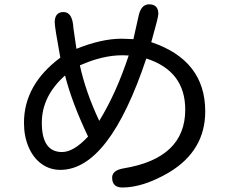

<svg xmlns="http://www.w3.org/2000/svg" viewBox="-20 -794 1040 872"><path d="M489.3 12.7Q489.3 -20.5 541 -29.3Q821.3 -75.2 821.3 -295.9Q821.3 -471.7 644.5 -528.3Q475.6 -22.5 253.9 -22.5Q206.1 -22.5 168.5 -49.8Q130.9 -77.1 109.9 -126Q88.9 -174.8 88.9 -236.3Q88.9 -409.2 253.9 -532.2Q228.5 -670.9 228.5 -692.4Q228.5 -739.3 268.6 -739.3Q309.6 -739.3 313.5 -666L327.1 -572.3Q441.4 -618.2 532.2 -618.2L585.9 -616.2L608.4 -716.8Q619.1 -774.4 657.2 -774.4Q699.2 -774.4 699.2 -730.5Q699.2 -715.8 667 -602.5Q912.1 -520.5 912.1 -288.1Q912.1 -110.4 749 -11.7Q630.9 57.6 536.1 57.6Q489.3 57.6 489.3 12.7ZM261.7 -103.5Q314.5 -103.5 379.9 -173.8Q306.6 -328.1 275.4 -451.2Q169.9 -357.4 169.9 -236.3Q169.9 -103.5 261.7 -103.5ZM430.7 -245.1Q507.8 -370.1 564.5 -542L536.1 -543Q445.3 -543 342.8 -497.1Q369.1 -376 430.7 -245.1Z"/></svg>

Font: jf-openhuninn-2.0
Style: Regular
Weight: 400
Designer: [Kosugi Maru]
Designed by MOTOYA      

[Varela Round]
Joe Prince (Latin component); Avraham Cornfeld (Hebrew component)
Foundry: justfont CO.,LTD.
Version: 2.0